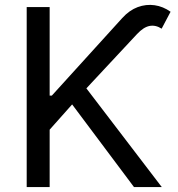

<svg xmlns="http://www.w3.org/2000/svg" viewBox="-20 -756 718 776"><path d="M87.9 0V-727.5H180.7V-369.6H189.5L474.1 -683.1Q502.9 -714.8 536.6 -727.3Q570.3 -739.7 604.7 -734.9Q639.2 -730 669.4 -708.5L633.3 -640.1Q608.9 -655.8 584.5 -651.1Q560.1 -646.5 533.7 -618.2L329.1 -398.9L633.8 0H521.5L271.5 -334L180.7 -231.9V0Z"/></svg>

Font: Adwaita Sans
Style: Regular
Weight: 400
Designer: Rasmus Andersson
Foundry: rsms
Version: Version 4.001;git-9221beed3